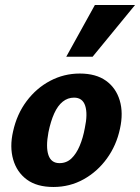

<svg xmlns="http://www.w3.org/2000/svg" viewBox="-20 -731 558 765"><path d="M193 14Q127 14 87 -15.5Q47 -45 32.5 -95.5Q18 -146 32 -207Q47 -276 86 -328Q125 -380 180 -409Q235 -438 298 -438Q362 -438 402 -409.5Q442 -381 457 -331Q472 -281 458 -218Q444 -152 406 -99.5Q368 -47 313 -16.5Q258 14 193 14ZM217 -81Q245 -81 264.5 -99.5Q284 -118 297.5 -150Q311 -182 318 -221Q330 -277 319.5 -309.5Q309 -342 275 -342Q250 -342 230 -326Q210 -310 196 -279Q182 -248 173 -204Q162 -145 173 -113Q184 -81 217 -81ZM244 -505 358 -711H518L349 -505Z"/></svg>

Font: Ysabeau Infant ExtraBold
Style: Italic
Weight: 800
Italic angle: -12°
Designer: Christian Thalmann (Catharsis Fonts)
Version: Version 2.001;gftools[0.9.30]; featfreeze: ss01,ss02,lnum